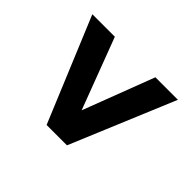

<svg xmlns="http://www.w3.org/2000/svg" viewBox="-122 -725 760 760"><g transform="rotate(-45 258.0 -344.5)"><path d="M477 -231V-105L39 -288V-402L477 -584V-458L178 -345Z"/></g></svg>

Font: Roundo SemiBold
Style: Regular
Weight: 600
Designer: Namrata Goyal (Gurmukhi), Shiva Nallaperumal (Latin)
Foundry: Indian Type Foundry
Version: Version 1.000;PS 1.0;hotconv 1.0.88;makeotf.lib2.5.647800